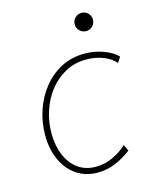

<svg xmlns="http://www.w3.org/2000/svg" viewBox="-108 -772 694 855"><g transform="rotate(-15 239.5 -345.0)"><path d="M237.3 7.8Q181.6 7.8 140.1 -20.3Q98.6 -48.3 75.7 -98.4Q52.7 -148.4 52.7 -214.4Q52.7 -272.9 71.3 -327.6Q89.8 -382.3 124.3 -425.5Q158.7 -468.8 207 -494.1Q255.4 -519.5 314.5 -519.5Q360.8 -519.5 402.1 -504.4Q443.4 -489.3 465.8 -465.8L449.2 -440.4Q431.2 -463.4 395 -477.8Q358.9 -492.2 316.4 -492.2Q263.2 -492.2 220 -469Q176.8 -445.8 145.8 -406.2Q114.7 -366.7 98.4 -316.9Q82 -267.1 82 -213.9Q82 -158.2 100.1 -114.3Q118.2 -70.3 152.6 -44.9Q187 -19.5 235.4 -19.5Q277.3 -19.5 315.7 -37.6Q354 -55.7 379.4 -81.1L393.1 -51.8Q357.9 -24.9 319.1 -8.5Q280.3 7.8 237.3 7.8ZM349.6 -614.3Q332 -614.3 319.8 -626.5Q307.6 -638.7 307.6 -656.2Q307.6 -673.8 319.8 -686Q332 -698.2 349.6 -698.2Q367.2 -698.2 379.4 -686Q391.6 -673.8 391.6 -656.2Q391.6 -638.7 379.4 -626.5Q367.2 -614.3 349.6 -614.3Z"/></g></svg>

Font: Reddit Sans ExtraLight
Style: Italic
Weight: 250
Italic angle: -11.25°
Designer: Stephen Hutchings
Version: Version 1.013